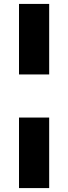

<svg xmlns="http://www.w3.org/2000/svg" viewBox="-20 -760 348 980"><path d="M77 -380V-740H231V-380ZM231 -160V200H77V-160Z"/></svg>

Font: Livvic
Style: Bold
Weight: 700
Designer: Jacques Le Bailly, Baron von Fonthausen
Version: Version 1.001; ttfautohint (v1.8.2)